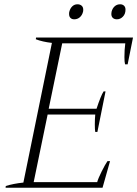

<svg xmlns="http://www.w3.org/2000/svg" viewBox="-20 -875 640 895"><path d="M302 -810Q302 -817 303 -820Q307 -836 317 -845.5Q327 -855 341 -855Q353 -855 360.5 -848.5Q368 -842 368 -830Q368 -823 367 -820Q363 -804 352 -794.5Q341 -785 326 -785Q315 -785 308.5 -791.5Q302 -798 302 -810ZM499 -810Q499 -816 500 -820Q504 -836 514.5 -845.5Q525 -855 540 -855Q551 -855 558 -848.5Q565 -842 565 -830Q565 -810 553 -797.5Q541 -785 525 -785Q513 -785 506 -791.5Q499 -798 499 -810ZM7 -8Q42 -19 89 -24L222 -675Q178 -680 147 -692L148 -700H600L575 -575H563Q560 -586 560 -609Q560 -643 564 -673H270L207 -368H430Q450 -429 463 -449H472L434 -260H424Q422 -270 422 -295Q422 -321 424 -341H202L137 -26H433Q438 -44 454 -76Q470 -108 481 -124H493L458 0H6Z"/></svg>

Font: Trirong ExtraLight
Style: Italic
Weight: 275
Italic angle: -12°
Designer: Katatrad Team
Foundry: CadsonDemak
Version: Version 1.003